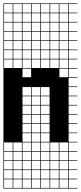

<svg xmlns="http://www.w3.org/2000/svg" viewBox="-20 -827 469 1115"><path d="M325 -803.6V-753.6H375V-803.6ZM271.4 -700H321.4V-750H271.4ZM325 -700H375V-750H325ZM217.9 -700H267.9V-750H217.9ZM164.3 -700H214.3V-750H164.3ZM110.7 -700H160.7V-750H110.7ZM57.1 -700H107.1V-750H57.1ZM3.6 -700H53.6V-750H3.6ZM325 -646.4H375V-696.4H325ZM271.4 -646.4H321.4V-696.4H271.4ZM217.9 -646.4H267.9V-696.4H217.9ZM164.3 -646.4H214.3V-696.4H164.3ZM110.7 -646.4H160.7V-696.4H110.7ZM3.6 -646.4H53.6V-696.4H3.6ZM57.1 -646.4H107.1V-696.4H57.1ZM325 -592.9H375V-642.9H325ZM271.4 -592.9H321.4V-642.9H271.4ZM217.9 -592.9H267.9V-642.9H217.9ZM3.6 -592.9H53.6V-642.9H3.6ZM164.3 -592.9H214.3V-642.9H164.3ZM57.1 -592.9H107.1V-642.9H57.1ZM110.7 -592.9H160.7V-642.9H110.7ZM325 -539.3H375V-589.3H325ZM3.6 -539.3H53.6V-589.3H3.6ZM271.4 -539.3H321.4V-589.3H271.4ZM57.1 -539.3H107.1V-589.3H57.1ZM217.9 -539.3H267.9V-589.3H217.9ZM164.3 -539.3H214.3V-589.3H164.3ZM110.7 -539.3H160.7V-589.3H110.7ZM164.3 -485.7H214.3V-535.7H164.3ZM217.9 -485.7H267.9V-535.7H217.9ZM110.7 -485.7H160.7V-535.7H110.7ZM271.4 -485.7H321.4V-535.7H271.4ZM57.1 -485.7H107.1V-535.7H57.1ZM325 -485.7H375V-535.7H325ZM3.6 -485.7H53.6V-535.7H3.6ZM217.9 -432.1H267.9V-482.1H217.9ZM271.4 -432.1H321.4V-482.1H271.4ZM164.3 -432.1H214.3V-482.1H164.3ZM325 -432.1H375V-482.1H325ZM110.7 -432.1H160.7V-482.1H110.7ZM57.1 -432.1H107.1V-482.1H57.1ZM3.6 -432.1H53.6V-482.1H3.6ZM325 -378.6H375V-428.6H325ZM110.7 -378.6H160.7V-428.6H110.7ZM164.3 -271.4H214.3V-321.4H164.3ZM110.7 -271.4H160.7V-321.4H110.7ZM217.9 -271.4H267.9V-321.4H217.9ZM217.9 -217.9H267.9V-267.9H217.9ZM164.3 -217.9H214.3V-267.9H164.3ZM110.7 -217.9H160.7V-267.9H110.7ZM110.7 -164.3H160.7V-214.3H110.7ZM164.3 -164.3H214.3V-214.3H164.3ZM217.9 -164.3H267.9V-214.3H217.9ZM217.9 -110.7H267.9V-160.7H217.9ZM110.7 -110.7H160.7V-160.7H110.7ZM164.3 -110.7H214.3V-160.7H164.3ZM217.9 -57.1H267.9V-107.1H217.9ZM110.7 -57.1H160.7V-107.1H110.7ZM164.3 -57.1H214.3V-107.1H164.3ZM110.7 -3.6H160.7V-53.6H110.7ZM164.3 -3.6H214.3V-53.6H164.3ZM217.9 -3.6H267.9V-53.6H217.9ZM3.6 50H53.6V0H3.6ZM271.4 50H321.4V0H271.4ZM110.7 50H160.7V0H110.7ZM325 50H375V0H325ZM164.3 50H214.3V0H164.3ZM217.9 50H267.9V0H217.9ZM57.1 50H107.1V0H57.1ZM57.1 103.6H107.1V53.6H57.1ZM110.7 103.6H160.7V53.6H110.7ZM3.6 103.6H53.6V53.6H3.6ZM217.9 103.6H267.9V53.6H217.9ZM325 103.6H375V53.6H325ZM164.3 103.6H214.3V53.6H164.3ZM271.4 103.6H321.4V53.6H271.4ZM217.9 157.1H267.9V107.1H217.9ZM271.4 157.1H321.4V107.1H271.4ZM57.1 157.1H107.1V107.1H57.1ZM110.7 157.1H160.7V107.1H110.7ZM164.3 157.1H214.3V107.1H164.3ZM325 157.1H375V107.1H325ZM3.6 157.1H53.6V107.1H3.6ZM3.6 210.7H53.6V160.7H3.6ZM271.4 210.7H321.4V160.7H271.4ZM57.1 210.7H107.1V160.7H57.1ZM110.7 210.7H160.7V160.7H110.7ZM164.3 210.7H214.3V160.7H164.3ZM325 210.7H375V160.7H325ZM217.9 210.7H267.9V160.7H217.9ZM271.4 264.3H321.4V214.3H271.4ZM3.6 264.3H53.6V214.3H3.6ZM57.1 264.3H107.1V214.3H57.1ZM110.7 264.3H160.7V214.3H110.7ZM164.3 264.3H214.3V214.3H164.3ZM325 264.3H375V214.3H325ZM217.9 264.3H267.9V214.3H217.9ZM271.4 -803.6V-753.6H321.4V-803.6ZM217.9 -803.6V-753.6H267.9V-803.6ZM164.3 -803.6V-753.6H214.3V-803.6ZM110.7 -803.6V-753.6H160.7V-803.6ZM57.1 -803.6V-753.6H107.1V-803.6ZM3.6 -803.6V-753.6H53.6V-803.6ZM428.6 -803.6H378.6V-753.6H428.6V-750H378.6V-700H428.6V-696.4H378.6V-646.4H428.6V-642.9H378.6V-592.9H428.6V-589.3H378.6V-539.3H428.6V-535.7H378.6V-485.7H428.6V-482.1H378.6V-432.1H428.6V-428.6H378.6V-378.6H428.6V-375H378.6V-325H428.6V-321.4H378.6V-271.4H428.6V-267.9H378.6V-217.9H428.6V-214.3H378.6V-164.3H428.6V-160.7H378.6V-110.7H428.6V-107.1H378.6V-57.1H428.6V-53.6H378.6V-3.6H428.6V0H378.6V50H428.6V53.6H378.6V103.6H428.6V107.1H378.6V157.1H428.6V160.7H378.6V210.7H428.6V214.3H378.6V264.3H428.6V267.9H0V-807.1H428.6Z"/></svg>

Font: Jersey 10 Charted
Style: Regular
Weight: 400
Designer: Sarah Cadigan-Fried
Version: Version 1.000; ttfautohint (v1.8.4.7-5d5b)